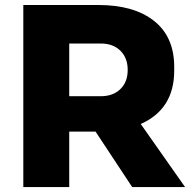

<svg xmlns="http://www.w3.org/2000/svg" viewBox="-20 -756 780 776"><path d="M259.8 0H74.2V-735.8H377Q521.5 -735.8 602.8 -671.4Q684.1 -606.9 684.1 -485.8V-470.2Q684.1 -314.9 548.8 -254.9L728 0H514.2L366.2 -224.1H259.8ZM388.2 -580.1H259.8V-367.2H388.2Q437 -367.2 466.6 -396Q496.1 -424.8 496.1 -473.1Q496.1 -522 466.6 -551Q437 -580.1 388.2 -580.1Z"/></svg>

Font: Sora ExtraBold
Style: Regular
Weight: 800
Designer: Jonathan Barnbrook, Julián Moncada
Foundry: Barnbrook Fonts
Version: Version 2.000